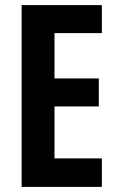

<svg xmlns="http://www.w3.org/2000/svg" viewBox="-20 -734 463 754"><path d="M380 -112H194V-316H368V-426H194V-604H380V-714H65V0H380Z"/></svg>

Font: Noto Sans UI Condensed
Style: Bold
Weight: 700
Width: 3
Designer: Monotype Design Team
Foundry: Monotype Imaging Inc.
Version: 1.001